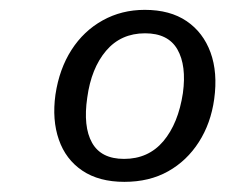

<svg xmlns="http://www.w3.org/2000/svg" viewBox="-20 -771 451 384"><path d="M269.5 -751.3Q320.1 -751.3 353.3 -728.7Q386.4 -706.2 401.1 -666Q415.7 -625.8 408.4 -572.8Q401.7 -524.3 377.7 -486.9Q353.7 -449.4 316.3 -428.4Q278.8 -407.3 228.8 -407.3Q178 -407.3 144.7 -429.7Q111.4 -452.1 97.7 -491.7Q83.9 -531.2 90.9 -581.8Q98.6 -633.2 123 -671.2Q147.3 -709.1 185.3 -730.2Q223.2 -751.3 269.5 -751.3ZM270.1 -704.4Q221.9 -704.4 192.2 -669.5Q162.5 -634.6 154.5 -575.8Q146 -517.8 164.1 -485.5Q182.2 -453.2 228.1 -453.2Q276.7 -453.2 306.7 -488.6Q336.6 -524.1 345.8 -584.8Q353.3 -639.9 334.8 -672.2Q316.3 -704.4 270.1 -704.4Z"/></svg>

Font: Libre Franklin Thin
Style: Italic
Weight: 100
Italic angle: -8°
Designer: Pablo Impallari, Rodrigo Fuenzalida, Nhung Nguyen
Foundry: Impallari Type
Version: Version 3.000